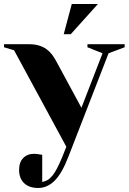

<svg xmlns="http://www.w3.org/2000/svg" viewBox="-40 -720 640 955"><path d="M0 0ZM470 -455 395 -485V-500H580V-485L500 -455L300 60Q268 143 231.5 179Q195 215 150 215Q105 215 80 191Q55 167 55 125Q55 87 75.5 66Q96 45 130 45Q138 45 144.5 46Q151 47 157 48Q163 49 170 50V185Q183 183 195.5 176Q208 169 220 154.5Q232 140 244 117Q256 94 270 60L290 10L30 -470L-20 -485V-500H105Q133 -500 154 -493.5Q175 -487 190.5 -476Q206 -465 218 -449.5Q230 -434 240 -415L365 -184ZM447 -700 312 -550H277L317 -700Z"/></svg>

Font: Yeseva One
Style: Regular
Weight: 400
Designer: Jovanny Lemonad
Foundry: Jovanny Lemonad
Version: Version 2.001; ttfautohint (v0.91) -l 8 -r 50 -G 200 -x 0 -w